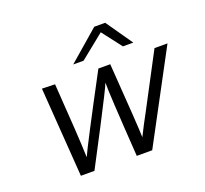

<svg xmlns="http://www.w3.org/2000/svg" viewBox="-118 -813 1024 958"><g transform="rotate(-20 394.0 -334.0)"><path d="M310 -532 473 -673H531L629 -532H574L494 -636L365 -532ZM122 -472 191 -470Q212 -181 215 -74Q239 -129 421 -470H484Q509 -127 510 -73L540 -132Q544 -140 554 -158Q564 -176 568 -184L719 -470H788L534 5H452Q428 -350 430 -392Q421 -367 329.5 -191Q238 -15 228 3H156Z"/></g></svg>

Font: Coval
Style: ExtraLight Italic
Weight: 200
Foundry: Context Ltd
Version: Version 001.000